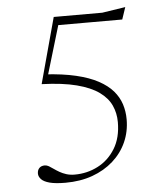

<svg xmlns="http://www.w3.org/2000/svg" viewBox="-51 -744 687 800"><g transform="rotate(-5 292.0 -344.0)"><path d="M191 10Q149 10 124.8 3.5Q100.5 -3 90 -14.2Q79.5 -25.5 79.5 -38Q79.5 -52.5 87.8 -61Q96 -69.5 111 -69.5Q119 -69.5 127.8 -64.5Q136.5 -59.5 146.5 -52.2Q156.5 -45 169 -37.8Q181.5 -30.5 197.2 -25.5Q213 -20.5 232 -20.5Q284.5 -20.5 329.5 -43.8Q374.5 -67 402.2 -112.2Q430 -157.5 430 -223Q430 -260.5 415.2 -292.8Q400.5 -325 366.2 -349.8Q332 -374.5 273.5 -389.8Q215 -405 127.5 -408L202 -682.5H405L502.5 -697.5L485.5 -647H208.5L221.5 -659L151.5 -424.5L143 -447.5Q218.5 -443 273.5 -430Q328.5 -417 366 -396.8Q403.5 -376.5 425.8 -350.8Q448 -325 457.8 -294.8Q467.5 -264.5 467.5 -231Q467.5 -180 447.8 -136Q428 -92 391.2 -59.2Q354.5 -26.5 303.8 -8.2Q253 10 191 10Z"/></g></svg>

Font: Newsreader ExtraLight
Style: Regular
Weight: 250
Designer: Hugues Gentile
Foundry: Production Type
Version: Version 1.003